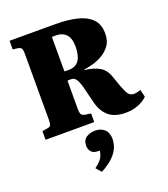

<svg xmlns="http://www.w3.org/2000/svg" viewBox="-181 -836 1131 1294"><g transform="rotate(-20 384.5 -188.5)"><path d="M612 14Q537 14 493.5 -21Q450 -56 432 -125L401 -250Q391 -285 378 -305Q365 -325 340 -325Q326 -325 316 -324V-120Q316 -97 321 -84.5Q326 -72 353 -67L390 -62V0H41V-62L77 -68Q96 -70 102 -80Q108 -90 108 -121V-597Q108 -621 101.5 -631Q95 -641 74 -644L41 -648V-710H372Q453 -710 519.5 -695Q586 -680 625 -642Q664 -604 664 -535Q664 -485 640.5 -452Q617 -419 581.5 -398.5Q546 -378 509.5 -368.5Q473 -359 449 -356V-352Q515 -344 554 -320.5Q593 -297 610 -248L639 -166Q655 -123 668.5 -105Q682 -87 708 -87Q720 -87 732.5 -90Q745 -93 756 -97L769 -44Q744 -19 703.5 -2.5Q663 14 612 14ZM347 -389Q399 -389 422.5 -423Q446 -457 446 -520Q446 -582 419.5 -609.5Q393 -637 350 -637H318V-390Q326 -389 333.5 -389Q341 -389 347 -389ZM324 333 291 295Q332 264 344.5 241.5Q357 219 359 193H346Q314 193 299 175Q284 157 284 133Q284 91 311.5 73.5Q339 56 375 56Q415 56 441 79Q467 102 467 149Q467 176 456 206.5Q445 237 414 269Q383 301 324 333Z"/></g></svg>

Font: Literata 36pt ExtraBold
Style: Regular
Weight: 800
Designer: Latin by Veronika Burian and Jose Scaglione. Greek by Irene Vlachou. Cyrillic by Vera Evstafieva.
Foundry: TypeTogether
Version: Version 3.002